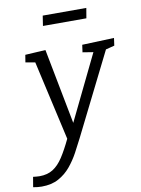

<svg xmlns="http://www.w3.org/2000/svg" viewBox="-156 -799 813 1106"><g transform="rotate(-10 251.0 -245.5)"><path d="M-53 234 -43 175Q-33 176 -23.5 177Q-14 178 -5 178Q41 178 73.5 157.5Q106 137 133 95.5Q160 54 189 -7L84 -472L28 -482L35 -525L154 -532L239 -91L424 -472L362 -482L368 -525L555 -532L549 -488L498 -475L260 2Q241 40 218.5 81.5Q196 123 166.5 158.5Q137 194 96 216.5Q55 239 -3 239Q-26 239 -53 234ZM428 -730 418 -671H164L173 -730Z"/></g></svg>

Font: Bitter
Style: Italic
Weight: 400
Italic angle: -9°
Designer: Sol Matas, and Bitter project Authors
Foundry: Sol Matas
Version: Version 2.001